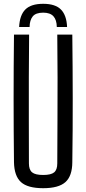

<svg xmlns="http://www.w3.org/2000/svg" viewBox="-20 -982 454 1009"><path d="M207 -962Q270.5 -962 300.2 -932Q330 -902 332.5 -840H278.5Q278 -877.5 260.8 -896.5Q243.5 -915.5 207 -915.5Q168 -915.5 152 -895.8Q136 -876 135.5 -840H80.5Q83.5 -902.5 113.2 -932.2Q143 -962 207 -962ZM207 7Q125.5 7 90.2 -25Q55 -57 53.5 -129Q51.5 -298 51.5 -464.5Q51.5 -631 53.5 -800H133Q132 -687.5 131.5 -574.5Q131 -461.5 131.5 -348.5Q132 -235.5 132 -123Q132 -90 148.8 -76.2Q165.5 -62.5 207 -62.5Q248 -62.5 264.5 -76.2Q281 -90 281 -123Q281.5 -235.5 282 -348.5Q282.5 -461.5 282.5 -574.5Q282.5 -687.5 281 -800H360Q362 -631 362.2 -464.5Q362.5 -298 360 -129Q359.5 -57 323.8 -25Q288 7 207 7Z"/></svg>

Font: Big Shoulders Text Thin
Style: Regular
Weight: 400
Version: Version 2.002